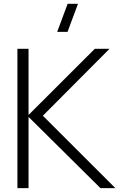

<svg xmlns="http://www.w3.org/2000/svg" viewBox="-20 -972 616 992"><path d="M70 0H127.5V-368L499 0H576L201.5 -374L546 -720H470L127.5 -378V-720H70ZM275.5 -807.5H329L383 -952.5H329.5Z"/></svg>

Font: Eudonet Light
Style: Regular
Weight: 300
Designer: Mikhail Sharanda
Foundry: Mikhail Sharanda
Version: Version 4.503;Glyphs 3.1.2 (3151)